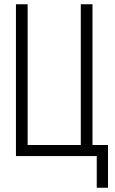

<svg xmlns="http://www.w3.org/2000/svg" viewBox="-20 -734 540 903"><path d="M55 0V-714H110V-52H360V-714H415V-52H488V149H435V0Z"/></svg>

Font: Noto Sans Mono ExtraCondensed Light
Style: Regular
Weight: 300
Width: 2
Designer: Monotype Design Team
Foundry: Monotype Imaging Inc.
Version: Version 2.014; ttfautohint (v1.8.4.7-5d5b)